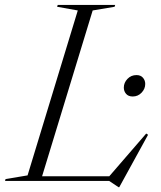

<svg xmlns="http://www.w3.org/2000/svg" viewBox="-62 -735 653 780"><path d="M314.5 -692.5 109 -19H382L532 -192.5L539.5 -187.5L422.5 25.5H419.5L381.5 0H-41.5L-39.5 -7.5L50 -22.5L254 -692.5L170 -707.5L172.5 -715H406L403.5 -707.5ZM477 -343Q459.5 -343 450.2 -353.8Q441 -364.5 441 -379Q441 -399 455.8 -414.5Q470.5 -430 492.5 -430Q509.5 -430 518.8 -419.2Q528 -408.5 528 -394Q528 -374 513.2 -358.5Q498.5 -343 477 -343Z"/></svg>

Font: Newsreader Display Light
Style: Italic
Weight: 300
Italic angle: -17°
Designer: Hugues Gentile
Foundry: Production Type
Version: Version 1.001